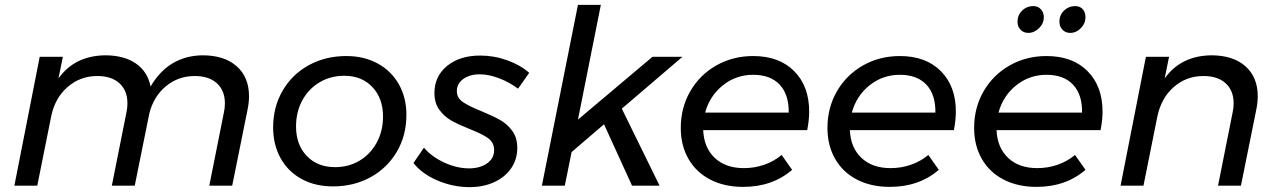

<svg xmlns="http://www.w3.org/2000/svg" viewBox="-20 -762 5241 788"><path d="M1002 -367Q1002 -341 996 -312L933 0H839L899 -301Q903 -318 903 -338Q903 -390 870.5 -420Q838 -450 779 -450Q712 -450 661.5 -408.5Q611 -367 593 -297L533 0H439L499 -301Q503 -318 503 -338Q503 -390 470.5 -420Q438 -450 379 -450Q309 -450 257 -404.5Q205 -359 190 -284L133 0H39L143 -529H238L220 -440Q286 -533 411 -535Q489 -535 537.5 -501.5Q586 -468 598 -407Q672 -533 811 -535Q901 -535 951.5 -490Q1002 -445 1002 -367Z M1648 -291Q1648 -206 1608.5 -139Q1569 -72 1500.5 -34.5Q1432 3 1347 3Q1273 3 1217.5 -27.5Q1162 -58 1131.5 -113Q1101 -168 1101 -239Q1101 -323 1140 -390Q1179 -457 1247.5 -494.5Q1316 -532 1401 -532Q1474 -532 1530 -501.5Q1586 -471 1617 -416Q1648 -361 1648 -291ZM1195 -243Q1195 -168 1239 -122Q1283 -76 1355 -76Q1411 -76 1455.5 -102.5Q1500 -129 1526 -176.5Q1552 -224 1552 -284Q1552 -358 1508.5 -404.5Q1465 -451 1393 -451Q1337 -451 1292 -424.5Q1247 -398 1221 -350.5Q1195 -303 1195 -243Z M1677 -93 1720 -156Q1751 -119 1803 -95Q1855 -71 1905 -71Q1950 -71 1979 -91.5Q2008 -112 2008 -146Q2008 -177 1983 -195Q1958 -213 1906 -233Q1859 -252 1831 -268Q1803 -284 1783 -311.5Q1763 -339 1763 -380Q1763 -449 1815 -491.5Q1867 -534 1951 -534Q2008 -534 2062 -514.5Q2116 -495 2152 -463L2106 -398Q2072 -424 2029 -440.5Q1986 -457 1949 -457Q1908 -457 1881.5 -438Q1855 -419 1855 -388Q1855 -360 1880 -343Q1905 -326 1955 -306Q2001 -287 2031 -270.5Q2061 -254 2082 -225.5Q2103 -197 2103 -155Q2103 -108 2078 -71.5Q2053 -35 2008.5 -14.5Q1964 6 1907 6Q1839 6 1775 -21.5Q1711 -49 1677 -93Z M2781 -529 2532 -316 2687 0H2574L2459 -252L2326 -138L2298 0H2204L2352 -742H2446L2352 -271L2658 -529Z M3301 -304Q3301 -270 3293 -228H2866Q2869 -156 2913.5 -114Q2958 -72 3033 -72Q3077 -72 3117 -86Q3157 -100 3188 -126L3231 -65Q3150 5 3030 5Q2953 5 2895 -25Q2837 -55 2805.5 -110Q2774 -165 2774 -237Q2774 -320 2813 -387.5Q2852 -455 2920 -493.5Q2988 -532 3071 -532Q3178 -532 3239.5 -470Q3301 -408 3301 -304ZM3071 -455Q3001 -455 2947 -412Q2893 -369 2874 -300H3217Q3218 -374 3180 -414.5Q3142 -455 3071 -455Z M3903 -304Q3903 -270 3895 -228H3468Q3471 -156 3515.5 -114Q3560 -72 3635 -72Q3679 -72 3719 -86Q3759 -100 3790 -126L3833 -65Q3752 5 3632 5Q3555 5 3497 -25Q3439 -55 3407.5 -110Q3376 -165 3376 -237Q3376 -320 3415 -387.5Q3454 -455 3522 -493.5Q3590 -532 3673 -532Q3780 -532 3841.5 -470Q3903 -408 3903 -304ZM3673 -455Q3603 -455 3549 -412Q3495 -369 3476 -300H3819Q3820 -374 3782 -414.5Q3744 -455 3673 -455Z M4505 -304Q4505 -270 4497 -228H4070Q4073 -156 4117.5 -114Q4162 -72 4237 -72Q4281 -72 4321 -86Q4361 -100 4392 -126L4435 -65Q4354 5 4234 5Q4157 5 4099 -25Q4041 -55 4009.5 -110Q3978 -165 3978 -237Q3978 -320 4017 -387.5Q4056 -455 4124 -493.5Q4192 -532 4275 -532Q4382 -532 4443.5 -470Q4505 -408 4505 -304ZM4275 -455Q4205 -455 4151 -412Q4097 -369 4078 -300H4421Q4422 -374 4384 -414.5Q4346 -455 4275 -455ZM4264 -691Q4264 -666 4244.5 -646.5Q4225 -627 4200 -627Q4181 -627 4168.5 -640Q4156 -653 4156 -673Q4156 -700 4175 -718.5Q4194 -737 4221 -737Q4240 -737 4252 -724Q4264 -711 4264 -691ZM4435 -691Q4435 -666 4416 -646.5Q4397 -627 4372 -627Q4353 -627 4340.5 -640Q4328 -653 4328 -673Q4328 -700 4347 -718.5Q4366 -737 4393 -737Q4412 -737 4423.5 -724.5Q4435 -712 4435 -691Z M5142 -367Q5142 -341 5136 -312L5073 0H4979L5039 -301Q5043 -318 5043 -338Q5043 -390 5010.5 -420Q4978 -450 4919 -450Q4849 -450 4797.5 -405Q4746 -360 4730 -284L4673 0H4579L4683 -529H4778L4760 -440Q4826 -533 4951 -535Q5041 -535 5091.5 -490Q5142 -445 5142 -367Z"/></svg>

Font: Gontserrat
Style: Italic
Weight: 400
Italic angle: -11.3°
Designer: Julieta Ulanovsky
Foundry: Julieta Ulanovsky
Version: Version 6.001